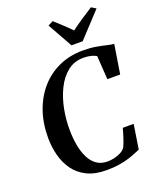

<svg xmlns="http://www.w3.org/2000/svg" viewBox="-177 -1096 997 1211"><g transform="rotate(-20 321.0 -491.0)"><path d="M326 9Q248 9 194.8 -17.5Q141.5 -44 109.2 -89Q77 -134 62.5 -190.2Q48 -246.5 47.5 -306Q47 -404 75.2 -485.5Q103.5 -567 155.8 -626.8Q208 -686.5 280.5 -719.2Q353 -752 441 -752Q490 -752 527.8 -745.5Q565.5 -739 593.8 -732Q622 -725 642.5 -723.5L611.5 -529H525.5L515 -687.5Q506 -693 493.8 -697.5Q481.5 -702 465.2 -704.8Q449 -707.5 427.5 -707.5Q367 -707.5 322.2 -672Q277.5 -636.5 248.2 -577.5Q219 -518.5 205.2 -447.8Q191.5 -377 192.5 -306.5Q193 -254.5 201.5 -206.8Q210 -159 228.2 -121.5Q246.5 -84 276.5 -62.2Q306.5 -40.5 350.5 -40.5Q369 -40.5 392.2 -45.2Q415.5 -50 437 -60.5Q458.5 -71 471 -88Q476 -97.5 481.8 -112.2Q487.5 -127 493 -143.8Q498.5 -160.5 503.5 -177.2Q508.5 -194 512 -207.5H585L559.5 -43.5Q545 -38 524.5 -29.2Q504 -20.5 476 -11.8Q448 -3 410.8 3Q373.5 9 326 9ZM386 -807 292.5 -973.5 326.5 -991Q354 -966.5 381.2 -941Q408.5 -915.5 434 -889.5Q468.5 -915.5 506.5 -940.8Q544.5 -966 583 -990.5L614 -971.5L461 -807Z"/></g></svg>

Font: Merriweather 72pt SemiBold
Style: Italic
Weight: 600
Italic angle: -7.8°
Version: Version 2.101